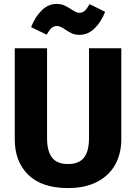

<svg xmlns="http://www.w3.org/2000/svg" viewBox="-20 -938 691 975"><path d="M596 -230Q596 -159 565.5 -103Q535 -47 474 -15Q413 17 325 17Q193 17 124 -50Q55 -117 55 -230V-693H219V-237Q219 -170 244.5 -137.5Q270 -105 325 -105Q381 -105 406.5 -137.5Q432 -170 432 -237V-693H596ZM311 -788Q286 -806 270 -806Q253 -806 241.5 -795.5Q230 -785 217 -762L138 -800Q158 -852 191.5 -885Q225 -918 267 -918Q290 -918 306.5 -910.5Q323 -903 343 -890Q357 -881 365.5 -877Q374 -873 383 -873Q399 -873 410.5 -883.5Q422 -894 435 -917L514 -878Q493 -825 459.5 -793Q426 -761 384 -761Q362 -761 346 -768Q330 -775 311 -788Z"/></svg>

Font: FiraGOUPP
Style: Bold
Weight: 700
Designer: bBox Type
Foundry: bBox Type GmbH
Version: Version 1.001